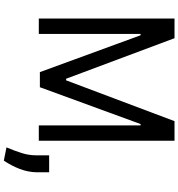

<svg xmlns="http://www.w3.org/2000/svg" viewBox="17 -784 955 1029"><g transform="rotate(90 494.5 -269.5)"><path d="M79.5 -727.3H184.7L402 -146.3H410.5L629.3 -727.3H734.4V0H652V-545.5H644.9L447.4 -5.7H366.5L169 -545.5H161.9V0H79.5ZM903.4 -55.4V11.4Q902.3 58.2 885.5 102.1Q868.6 146 840.9 187.5L769.9 173.3Q788 130.7 800.2 92Q812.5 53.3 812.5 12.8V-55.4Z"/></g></svg>

Font: Interface
Style: Regular
Weight: 400
Designer: Rasmus Andersson
Foundry: rsms
Version: Version 1.8